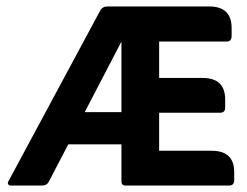

<svg xmlns="http://www.w3.org/2000/svg" viewBox="-20 -576 767 596"><path d="M192 -128 132 -13Q126 0 110 0H14Q8 0 5.5 -4Q3 -8 6 -13L291 -543Q298 -556 314 -556H629Q699 -556 699 -489V-464Q699 -447 683 -447H474V-334H609Q679 -334 679 -267V-242Q679 -226 663 -226H474V-108H637Q707 -108 707 -42V-17Q707 0 691 0H370Q357 0 357 -13V-128ZM243 -228H357V-447Z"/></svg>

Font: Zain ExtraBold
Style: Regular
Weight: 800
Designer: Zain,Boutros
Foundry: Mobile Telecommunications Company (Zain), 2024
Version: Version 1.50; ttfautohint (v1.8.4)